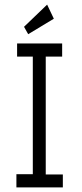

<svg xmlns="http://www.w3.org/2000/svg" viewBox="-20 -811 353 831"><path d="M51 0V-57H122V-566H54V-623H249V-566H178V-56H252V0ZM102 -663 84 -695 184 -791 213 -730Z"/></svg>

Font: Inconsolata ExtraCondensed Thin
Style: Regular
Weight: 100
Width: 2
Monospace: yes
Designer: Raph Levien, Cyreal, Brenton Simpson
Foundry: Raph Levien, Cyreal, Google
Version: Version 3.100; ttfautohint (v1.8.4.7-5d5b)